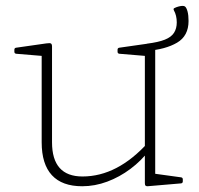

<svg xmlns="http://www.w3.org/2000/svg" viewBox="-20 -642 692 668"><path d="M520 -162V-14L501 -40L610 -25Q616 -24 616 -18V-11Q616 -5 610 -4L493 6Q489 6 486.5 4Q484 2 484 -5V-116V-125V-162ZM266 6Q196 6 160.5 -32.5Q125 -71 125 -147V-327H161V-147Q161 -28 267 -28Q389 -28 496 -147L500 -120Q472 -83 434 -54.5Q396 -26 353 -10Q310 6 266 6ZM484 -162V-327H520V-162ZM125 -327V-471L144 -446L36 -455Q30 -456 30 -462V-469Q30 -475 36 -476L141 -491Q154 -493 157.5 -490.5Q161 -488 161 -480V-327ZM484 -327V-471L503 -446L395 -455Q389 -456 389 -462V-469Q389 -475 395 -476L500 -491Q513 -493 516.5 -490.5Q520 -488 520 -480V-327ZM491 -490Q531 -495 553.5 -504Q576 -513 585.5 -528Q595 -543 595 -564Q595 -576 592.5 -586.5Q590 -597 585 -606Q582 -612 587 -614Q593 -617 600 -619Q607 -621 613.5 -621.5Q620 -622 624 -619Q629 -615 632.5 -602Q636 -589 636 -569Q636 -517 596 -493.5Q556 -470 491 -465Z"/></svg>

Font: Hahmlet Thin
Style: Regular
Weight: 250
Version: Version 1.002